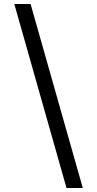

<svg xmlns="http://www.w3.org/2000/svg" viewBox="-20 -812 489 967"><path d="M52 -792H134L397 135H315Z"/></svg>

Font: tamil15
Style: Book
Weight: 400
Designer: Jelle Bosma - Monotype Design Team
Foundry: Monotype Imaging Inc.
Version: Version 2.003